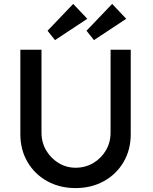

<svg xmlns="http://www.w3.org/2000/svg" viewBox="-20 -955 780 981"><path d="M84 -269V-701H192V-278Q192 -227 216 -186.5Q240 -146 279.5 -122Q319 -98 366 -98Q416 -98 456.5 -122Q497 -146 521 -186.5Q545 -227 545 -278V-701H648V-269Q648 -190 611.5 -127.5Q575 -65 511 -29.5Q447 6 366 6Q285 6 221 -29.5Q157 -65 120.5 -127.5Q84 -190 84 -269ZM261 -750 223 -798 354 -935 426 -859ZM553 -935 625 -859 460 -750 422 -798Z"/></svg>

Font: Our Lexend
Style: Regular
Weight: 400
Designer: Bonnie Shaver-Troup, Thomas Jockin
Foundry: Lexend
Version: Version 1.007